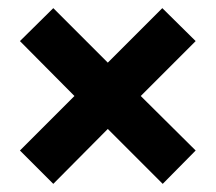

<svg xmlns="http://www.w3.org/2000/svg" viewBox="-20 -606 531 472"><path d="M29 -236 163 -370 29 -505 111 -586 245 -452 379 -586 461 -505 326 -370 461 -236 380 -154 245 -289 111 -154Z"/></svg>

Font: Encode Sans Compressed
Style: ExtraBold
Weight: 800
Designer: Pablo Impallari, Andres Torresi
Foundry: Pablo Impallari, Andres Torresi
Version: Version 1.000; ttfautohint (v1.00) -l 8 -r 50 -G 200 -x 14 -